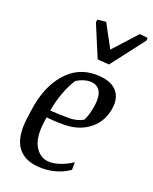

<svg xmlns="http://www.w3.org/2000/svg" viewBox="-152 -899 792 994"><g transform="rotate(20 244.0 -402.0)"><path d="M440.9 -407.7Q430.2 -330.1 373 -285.2Q315.9 -240.2 231.4 -240.2Q201.7 -240.2 176.8 -241.7Q151.9 -243.2 136.2 -245.1L132.3 -216.3Q120.1 -127.4 149.4 -80.3Q178.7 -33.2 229.5 -33.2Q259.3 -33.2 293.5 -46.1Q327.6 -59.1 353 -77.1V-35.2Q326.2 -15.1 286.9 -2.2Q247.6 10.7 203.1 10.7Q110.4 10.7 69.1 -43.9Q27.8 -98.6 43.5 -209.5L49.8 -254.9Q67.9 -385.7 134.5 -463.1Q201.2 -540.5 299.8 -540.5Q378.4 -540.5 414.1 -504.9Q449.7 -469.2 440.9 -407.7ZM211.4 -472.7Q189 -439.5 170.2 -389.6Q151.4 -339.8 142.1 -284.7Q169.4 -283.2 196 -282.2Q222.7 -281.2 248 -281.2Q269 -281.2 288.8 -286.4Q308.6 -291.5 324.2 -300.8Q334 -320.8 340.1 -342Q346.2 -363.3 350.1 -391.6Q356.9 -440.9 340.6 -468.8Q324.2 -496.6 284.2 -496.6Q266.6 -496.6 247.6 -490.2Q228.5 -483.9 211.4 -472.7ZM210 -810.5 257.3 -815.4 326.2 -687.5 442.4 -815.4 487.8 -810.5 485.8 -794.9 346.2 -612.8 282.2 -617.7 208 -794.9Z"/></g></svg>

Font: Noticia Text
Style: Italic
Weight: 400
Italic angle: -8°
Designer: JM Sole
Foundry: JM Sole
Version: Version 1.003